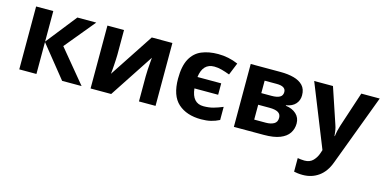

<svg xmlns="http://www.w3.org/2000/svg" viewBox="-75 -963 3212 1610"><g transform="rotate(15 1530.5 -158.0)"><path d="M436 -546H600L384 -284L619 0H450L227 -277V0H78V-546H227V-281Z M841 -330Q841 -313 839.5 -288Q838 -263 836.5 -237Q835 -211 833 -191Q831 -171 830 -163L1082 -546H1261V0H1117V-218Q1117 -245 1119 -277.5Q1121 -310 1123.5 -338.5Q1126 -367 1127 -382L876 0H697V-546H841Z M1658 10Q1532 10 1458 -56Q1384 -122 1384 -270Q1384 -379 1418 -441.5Q1452 -504 1513.5 -530Q1575 -556 1657 -556Q1748 -556 1831 -520L1788 -414Q1751 -428 1717.5 -437Q1684 -446 1653 -446Q1553 -446 1538 -325H1744V-226H1538Q1551 -101 1649 -101Q1697 -101 1736 -112Q1775 -123 1815 -140V-26Q1780 -8 1742.5 1Q1705 10 1658 10Z M2425 -403Q2425 -359 2397.5 -328Q2370 -297 2316 -288V-284Q2373 -277 2407.5 -245Q2442 -213 2442 -163Q2442 -116 2417.5 -79Q2393 -42 2340 -21Q2287 0 2201 0H1941V-546H2201Q2265 -546 2315.5 -532.5Q2366 -519 2395.5 -488Q2425 -457 2425 -403ZM2274 -391Q2274 -441 2195 -441H2090V-333H2178Q2225 -333 2249.5 -346.5Q2274 -360 2274 -391ZM2288 -171Q2288 -203 2263 -217.5Q2238 -232 2188 -232H2090V-103H2191Q2233 -103 2260.5 -118.5Q2288 -134 2288 -171Z M2492 -546H2655L2758 -239Q2766 -217 2770 -193.5Q2774 -170 2776 -144H2779Q2782 -170 2787.5 -193.5Q2793 -217 2800 -239L2901 -546H3061L2830 70Q2799 155 2739.5 197.5Q2680 240 2602 240Q2577 240 2558.5 237.5Q2540 235 2526 232V114Q2537 116 2552.5 118Q2568 120 2585 120Q2632 120 2659.5 91.5Q2687 63 2700 23L2709 -4Z"/></g></svg>

Font: TSCustom
Style: Regular
Weight: 400
Designer: Monotype Design Team
Foundry: Monotype Imaging Inc.
Version: Version 2.004; ttfautohint (v1.8.3) -l 8 -r 50 -G 200 -x 14 